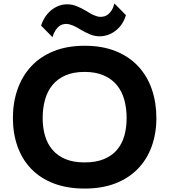

<svg xmlns="http://www.w3.org/2000/svg" viewBox="-20 -1086 984 1116"><path d="M712 -998Q695 -941 652.5 -908Q610 -875 558 -875Q530 -875 501.5 -887Q473 -899 450 -913Q439 -920 428 -926Q417 -932 406 -937Q381 -947 365 -947Q355 -947 344 -944Q333 -941 322.5 -932.5Q312 -924 302 -909Q292 -894 285 -870L219 -937Q226 -961 240 -983.5Q254 -1006 274 -1023.5Q294 -1041 318.5 -1051Q343 -1061 371 -1061Q400 -1061 428.5 -1049Q457 -1037 480 -1023Q492 -1016 502.5 -1009.5Q513 -1003 525 -998Q548 -988 563 -988Q575 -988 586.5 -991Q598 -994 609 -1003Q620 -1012 629.5 -1027Q639 -1042 645 -1066ZM889 -400Q889 -310 861.5 -234.5Q834 -159 781 -104.5Q728 -50 650.5 -20Q573 10 472 10Q370 10 292 -20Q214 -50 161.5 -104.5Q109 -159 82 -234.5Q55 -310 55 -400Q55 -490 82 -567Q109 -644 161.5 -700.5Q214 -757 292 -788.5Q370 -820 472 -820Q575 -820 653 -788.5Q731 -757 783.5 -700.5Q836 -644 862.5 -567Q889 -490 889 -400ZM716 -400Q716 -457 702.5 -506Q689 -555 659.5 -591Q630 -627 583.5 -647.5Q537 -668 472 -668Q407 -668 361 -648Q315 -628 285.5 -592.5Q256 -557 242 -507.5Q228 -458 228 -400Q228 -343 242 -296Q256 -249 285.5 -214.5Q315 -180 361 -161Q407 -142 472 -142Q537 -142 583.5 -161Q630 -180 659.5 -214.5Q689 -249 702.5 -296Q716 -343 716 -400Z"/></svg>

Font: TypoPRO Sinkin Sans
Style: 700 Bold
Weight: 700
Designer: Keith Bates
Foundry: K-Type
Version: Sinkin Sans (version 1.0)  by Keith Bates   •   © 2014   www